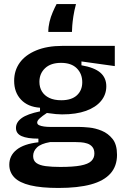

<svg xmlns="http://www.w3.org/2000/svg" viewBox="-20 -754 626 950"><path d="M269 176Q184 176 130 163Q76 150 51 124Q26 98 26 61Q26 16 62 -13Q98 -42 170 -50V-68Q115 -68 87 -80.5Q59 -93 59 -121Q59 -149 87 -169.5Q115 -190 178 -203V-221Q118 -225 84 -261Q50 -297 50 -354Q50 -405 77.5 -443.5Q105 -482 159 -504.5Q213 -527 289 -527H548V-427L383 -450V-431Q447 -420 476.5 -394.5Q506 -369 506 -327Q506 -286 480 -254.5Q454 -223 405.5 -205.5Q357 -188 287 -188Q272 -188 256.5 -189.5Q241 -191 212 -195Q189 -180 176.5 -168.5Q164 -157 164 -148Q164 -139 173.5 -134.5Q183 -130 198 -128Q213 -126 228 -126H370Q390 -126 421 -123Q452 -120 483.5 -107Q515 -94 537 -66.5Q559 -39 559 12Q559 68 526.5 104.5Q494 141 430 158.5Q366 176 269 176ZM278 72Q342 72 379 65Q416 58 431.5 43Q447 28 447 6Q447 -15 437 -27Q427 -39 411.5 -44Q396 -49 380 -50Q364 -51 353 -51H228Q182 -43 163 -24.5Q144 -6 144 18Q144 41 160 52.5Q176 64 206 68Q236 72 278 72ZM283 -258Q334 -258 360.5 -282.5Q387 -307 387 -347Q387 -389 360 -416Q333 -443 282 -443Q231 -443 203 -416.5Q175 -390 175 -349Q175 -322 187.5 -301.5Q200 -281 224 -269.5Q248 -258 283 -258ZM356 -734Q347 -700 343 -673Q339 -646 337.5 -626.5Q336 -607 336 -596H219Q219 -621 225 -646Q231 -671 241 -694Q251 -717 260 -734Z"/></svg>

Font: Bricolage Grotesque 28pt SemiBold
Style: Regular
Weight: 600
Version: Version 1.001;gftools[0.9.33.dev8+g029e19f]